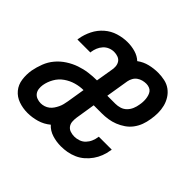

<svg xmlns="http://www.w3.org/2000/svg" viewBox="-133 -698 867 867"><g transform="rotate(45 300.0 -265.0)"><path d="M136 8Q106 8 79 -1.5Q52 -11 34.5 -32Q17 -53 13 -82Q9 -111 14 -141Q19 -167 29 -193Q39 -219 57 -240.5Q75 -262 99 -277.5Q123 -293 149 -302Q175 -311 201.5 -314.5Q228 -318 254 -318L267 -396Q270 -409 269 -422Q268 -435 261.5 -445Q255 -455 243 -459.5Q231 -464 218 -464Q204 -464 190.5 -458.5Q177 -453 167 -442Q157 -431 151.5 -417.5Q146 -404 144 -390Q144 -389 144 -388Q144 -387 144 -386H61Q61 -388 61.5 -389.5Q62 -391 62 -393Q67 -423 81 -451Q95 -479 118.5 -499.5Q142 -520 171.5 -529Q201 -538 230 -538Q256 -538 280 -531Q304 -524 321 -508Q344 -525 371 -531.5Q398 -538 425 -538Q446 -538 467 -533.5Q488 -529 504.5 -517Q521 -505 532 -487.5Q543 -470 548 -450Q553 -430 553 -408.5Q553 -387 549 -365Q546 -345 539 -326Q532 -307 519.5 -290Q507 -273 489.5 -261Q472 -249 453 -241.5Q434 -234 414 -231Q394 -228 375 -228H323L308 -134Q306 -120 307 -107Q308 -94 315.5 -84Q323 -74 335.5 -70Q348 -66 361 -66Q375 -66 389.5 -71Q404 -76 414.5 -87Q425 -98 431 -112Q437 -126 439 -140Q439 -141 439 -142Q439 -143 440 -144H522Q522 -142 522 -140.5Q522 -139 521 -137Q518 -117 510.5 -97.5Q503 -78 491 -61Q479 -44 463 -30Q447 -16 427.5 -7.5Q408 1 388.5 4.5Q369 8 349 8Q320 8 293 -0.5Q266 -9 248 -29Q224 -9 194.5 -0.5Q165 8 136 8ZM336 -302H387Q402 -302 416.5 -306.5Q431 -311 442 -322Q453 -333 459 -347.5Q465 -362 467 -376Q469 -386 469.5 -396Q470 -406 469 -415.5Q468 -425 465 -434.5Q462 -444 456.5 -451Q451 -458 441.5 -461.5Q432 -465 422 -465Q411 -465 399.5 -462Q388 -459 378 -452Q368 -445 362 -434Q356 -423 354 -412ZM147 -65Q158 -65 169 -68.5Q180 -72 189 -79Q198 -86 204.5 -95.5Q211 -105 216 -115.5Q221 -126 223.5 -136.5Q226 -147 228 -158L242 -244Q218 -244 193.5 -237Q169 -230 147.5 -215Q126 -200 113 -177Q100 -154 96 -130Q94 -118 95.5 -105.5Q97 -93 104 -83.5Q111 -74 123 -69.5Q135 -65 147 -65Z"/></g></svg>

Font: Iosevka Curly Extended
Style: Italic
Weight: 400
Width: 7
Italic angle: -9°
Monospace: yes
Designer: Belleve Invis
Foundry: Belleve Invis
Version: Version 11.1.0; ttfautohint (v1.8.3)